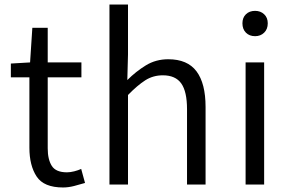

<svg xmlns="http://www.w3.org/2000/svg" viewBox="-20 -816 1281 849"><path d="M259 13Q174 13 142 -35.5Q110 -84 110 -163V-474H28V-535L113 -540L123 -693H191V-540H340V-474H191V-160Q191 -111 209 -82.5Q227 -54 276 -54Q291 -54 308.5 -58.5Q326 -63 339 -69L356 -7Q333 0 307.5 6.5Q282 13 259 13Z M464 0V-796H546V-575L543 -462Q581 -500 625 -527Q669 -554 724 -554Q809 -554 849 -500.5Q889 -447 889 -343V0H807V-333Q807 -411 781.5 -447Q756 -483 700 -483Q657 -483 622.5 -461Q588 -439 546 -396V0Z M1066 0V-540H1148V0ZM1108 -656Q1083 -656 1067.5 -671.5Q1052 -687 1052 -713Q1052 -738 1067.5 -753Q1083 -768 1108 -768Q1132 -768 1148 -753Q1164 -738 1164 -713Q1164 -687 1148 -671.5Q1132 -656 1108 -656Z"/></svg>

Font: Source Han Sans SC Normal
Style: Regular
Weight: 350
Designer: Ryoko NISHIZUKA 西塚涼子 (kana, bopomofo & ideographs); Paul D. Hunt (Latin, Greek & Cyrillic); Sandoll Communications 산돌커뮤니
Foundry: Adobe
Version: Version 2.004;hotconv 1.0.118;makeotfexe 2.5.65603